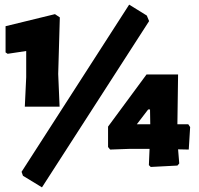

<svg xmlns="http://www.w3.org/2000/svg" viewBox="-20 -714 858 828"><path d="M73 27 79 44 161 94 623 -623 613 -647 537 -694ZM446 -80 455 -69 538 -72H625L622 -2L630 6L745 0L753 -9L748 -70L794 -69L800 -166L792 -178H745L748 -393H612L446 -168ZM4 -601V-488L13 -482L93 -494V-381L87 -254H237L231 -395L238 -639L217 -653ZM570 -178 619 -242H627L628 -178Z"/></svg>

Font: Luna Sans Black
Style: Regular
Weight: 900
Designer: Juan Pablo del Peral
Foundry: Huerta Tipografica
Version: Version 2.001; ttfautohint (v1.5)